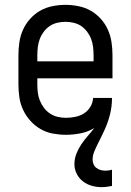

<svg xmlns="http://www.w3.org/2000/svg" viewBox="-20 -548 540 792"><path d="M400 224Q379 224 359 218.5Q339 213 322.5 200.5Q306 188 296.5 169Q287 150 287 129Q287 107 295 86.5Q303 66 315 48Q327 30 341.5 13.5Q356 -3 369 -20Q343 -4 312.5 2Q282 8 252 8Q225 8 198 3Q171 -2 147.5 -15.5Q124 -29 105.5 -49.5Q87 -70 75.5 -94.5Q64 -119 60 -146Q56 -173 56 -200V-320Q56 -347 60 -374Q64 -401 75 -425.5Q86 -450 104.5 -470.5Q123 -491 146 -504Q169 -517 196 -522.5Q223 -528 250 -528Q277 -528 304 -522.5Q331 -517 354 -504Q377 -491 395.5 -470.5Q414 -450 425 -425.5Q436 -401 440 -374Q444 -347 444 -320V-225H134V-200Q134 -183 136 -166Q138 -149 144.5 -133Q151 -117 161.5 -103Q172 -89 186.5 -79.5Q201 -70 218 -66Q235 -62 252 -62Q271 -62 290.5 -66Q310 -70 326 -80Q342 -90 352.5 -107Q363 -124 364 -144H442Q442 -127 440 -110Q438 -93 434 -77Q430 -61 424.5 -45Q419 -29 412 -13.5Q405 2 397.5 17Q390 32 382.5 47Q375 62 368.5 78Q362 94 362 111Q362 120 366 129.5Q370 139 378 145Q386 151 395.5 153.5Q405 156 415 156Q422 156 429 155Q436 154 442 152V219Q432 221 421 222.5Q410 224 400 224ZM366 -295V-320Q366 -337 364 -354Q362 -371 356 -387Q350 -403 339.5 -417Q329 -431 315 -440.5Q301 -450 284 -454Q267 -458 250 -458Q233 -458 216 -454Q199 -450 185 -440.5Q171 -431 160.5 -417Q150 -403 144 -387Q138 -371 136 -354Q134 -337 134 -320V-295Z"/></svg>

Font: Iosevka www.saffi
Style: Regular
Weight: 400
Monospace: yes
Designer: Belleve Invis
Foundry: Belleve Invis
Version: Version 22.0.2; ttfautohint (v1.8.3)